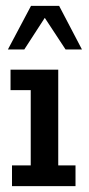

<svg xmlns="http://www.w3.org/2000/svg" viewBox="-20 -636 303 656"><path d="M21 0V-71H85V-328H16V-398H179V-71H238V0ZM7 -467 86 -616H182L260 -467H204L133 -575L63 -467Z"/></svg>

Font: Rokkitt SemiBold Medium
Style: Regular
Weight: 500
Version: Version 3.103